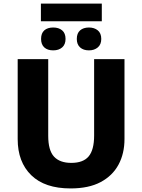

<svg xmlns="http://www.w3.org/2000/svg" viewBox="-20 -1045 796 1075"><path d="M550 -1025V-926H209V-1025ZM278 -891Q309 -891 328 -875Q347 -859 347 -827Q347 -796 328 -779.5Q309 -763 278 -763Q246 -763 228 -779.5Q210 -796 210 -827Q210 -859 228 -875Q246 -891 278 -891ZM478 -891Q508 -891 527.5 -875Q547 -859 547 -827Q547 -796 527.5 -779.5Q508 -763 478 -763Q447 -763 428.5 -779.5Q410 -796 410 -827Q410 -859 428.5 -875Q447 -891 478 -891ZM677 -267Q677 -185 643.5 -123Q610 -61 543.5 -25.5Q477 10 375 10Q231 10 155 -64Q79 -138 79 -266V-714H250V-285Q250 -203 282.5 -168Q315 -133 379 -133Q446 -133 476.5 -169.5Q507 -206 507 -286V-714H677Z"/></svg>

Font: Noto Sans ExtraBold
Style: Regular
Weight: 800
Designer: Monotype Design Team
Foundry: Monotype Imaging Inc.
Version: Version 2.007